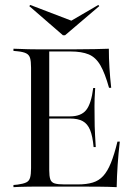

<svg xmlns="http://www.w3.org/2000/svg" viewBox="-20 -772 567 792"><path d="M137.1 -2.4Q115.3 -2.4 96 -2Q76.6 -1.6 61.3 -1.2Q46 -0.8 35.5 0V-8.9L52.4 -10.5Q75.8 -13.7 87.9 -19.4Q100 -25 104 -38.7Q108.1 -52.4 108.1 -78.2V-492.7Q108.1 -519.4 104 -532.7Q100 -546 87.9 -552Q75.8 -558.1 52.4 -560.5L35.5 -562.1V-571Q46 -571 61.3 -570.2Q76.6 -569.4 96 -569Q115.3 -568.5 137.1 -568.5H146.8H283.9Q335.5 -568.5 370.2 -569.4Q404.8 -570.2 429 -571Q429 -532.3 431.5 -492.3Q433.9 -452.4 438.7 -409.7H429.8Q412.9 -470.2 394 -502.8Q375 -535.5 346 -547.6Q316.9 -559.7 270.2 -559.7H183.1V-69.4Q183.1 -45.2 187.5 -32.3Q191.9 -19.4 205.6 -15.3Q219.4 -11.3 245.2 -11.3H301.6Q337.1 -11.3 362.5 -19Q387.9 -26.6 405.6 -46Q423.4 -65.3 437.5 -100Q451.6 -134.7 464.5 -187.9H474.2Q468.5 -138.7 465.3 -91.9Q462.1 -45.2 461.3 0Q430.6 -1.6 386.3 -2Q341.9 -2.4 276.6 -2.4H146.8ZM158.9 -283.1V-291.9H325.8V-283.1ZM366.1 -165.3Q362.1 -210.5 351.6 -235.9Q341.1 -261.3 321.4 -272.2Q301.6 -283.1 268.5 -283.1V-291.9Q314.5 -291.9 335.5 -318.1Q356.5 -344.4 364.5 -408.9H372.6Q369.4 -359.7 369.8 -333.9Q370.2 -308.1 370.2 -287.1Q370.2 -268.5 370.6 -251.2Q371 -233.9 372.2 -213.3Q373.4 -192.7 375 -165.3ZM385.5 -751.6 389.5 -746.8 248.4 -626.6H239.5L100.8 -746.8L104.8 -751.6L290.3 -680.6L255.6 -675.8Z"/></svg>

Font: Playfair 144pt SemiCondensed Light
Style: Regular
Weight: 300
Width: 4
Designer: Claus Eggers Sørensen
Foundry: Claus Eggers Sørensen
Version: Version 2.203